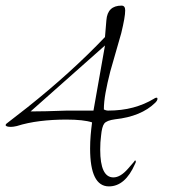

<svg xmlns="http://www.w3.org/2000/svg" viewBox="-20 -606 606 684"><path d="M368 58Q301 58 301 -77Q301 -101 303 -124.5Q305 -148 308 -170Q293 -175 270 -177.5Q247 -180 216 -180Q167 -180 122.5 -174.5Q78 -169 40 -157Q27 -154 19 -154Q0 -154 0 -161Q1 -163 2 -164.5Q3 -166 5 -167L77 -223Q155 -285 224.5 -348Q294 -411 354 -474L359 -534Q363 -586 413 -586Q426 -586 426 -569Q426 -557 422.5 -537Q419 -517 412 -488L373 -352Q362 -309 356 -275.5Q350 -242 350 -216Q358 -212 364 -212Q414 -212 454.5 -223Q495 -234 528 -254Q533 -258 538 -258Q541 -258 541 -254Q541 -248 533 -240Q483 -191 390 -181Q360 -177 351.5 -166Q343 -155 340 -122Q337 -100 337 -73Q337 26 384 26Q409 26 436 -5Q464 -36 461 -36L464 -31Q464 -27 461 -22Q426 58 368 58ZM89 -209Q137 -209 218 -212H313L354 -444Z"/></svg>

Font: Shalimar
Style: Regular
Weight: 400
Designer: Robert E. Leuschke
Foundry: Robert E. Leuschke
Version: Version 1.010; ttfautohint (v1.8.3)